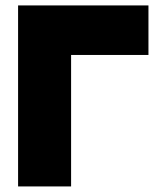

<svg xmlns="http://www.w3.org/2000/svg" viewBox="-20 -670 579 690"><path d="M513.5 -650.5V-472.5H235.5V0H45V-650.5Z"/></svg>

Font: Overused Grotesk Black
Style: Regular
Weight: 900
Version: Version 0.004